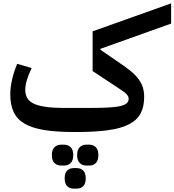

<svg xmlns="http://www.w3.org/2000/svg" viewBox="-20 -772 1036 1140"><path d="M427 12Q319 12 245.5 0.5Q172 -11 126.5 -37.5Q81 -64 61 -107Q41 -150 41 -212Q41 -252 51.5 -298.5Q62 -345 82 -393L168 -368Q150 -331 140 -298Q130 -265 130 -239Q130 -209 142.5 -188.5Q155 -168 183 -155.5Q211 -143 255.5 -137Q300 -131 364 -131H504Q575 -131 621.5 -133.5Q668 -136 695 -142.5Q722 -149 733 -159.5Q744 -170 744 -186Q744 -198 733 -211Q722 -224 689 -245L530 -350V-586L996 -752V-632L576 -482V-477L689 -399Q730 -372 758 -348.5Q786 -325 803.5 -301Q821 -277 828.5 -251.5Q836 -226 836 -196Q836 -138 814.5 -98Q793 -58 745 -33.5Q697 -9 619 1.5Q541 12 427 12ZM492 211Q469 211 453.5 196Q438 181 438 149Q438 117 453.5 102Q469 87 492 87H510Q534 87 549 102Q564 117 564 149Q564 181 549 196Q534 211 510 211ZM418 348Q394 348 379 333.5Q364 319 364 287Q364 255 379 240.5Q394 226 418 226H435Q459 226 474 240.5Q489 255 489 287Q489 319 474 333.5Q459 348 435 348ZM343 211Q319 211 303.5 196Q288 181 288 149Q288 117 303.5 102Q319 87 343 87H360Q384 87 399.5 102Q415 117 415 149Q415 181 399.5 196Q384 211 360 211Z"/></svg>

Font: IBM Plex Arabic SemiBold
Style: Regular
Weight: 600
Designer: Mike Abbink, Paul van der Laan, Pieter van Rosmalen, Wael Morcos, Khajak Apelian
Foundry: Bold Monday
Version: Version 1.0